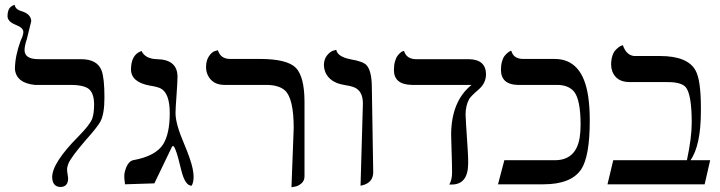

<svg xmlns="http://www.w3.org/2000/svg" viewBox="-20 -766 2993 798"><path d="M82 -558.1Q82 -523.9 128.9 -520.5Q137.2 -520 147 -520H316.9Q384.3 -520 402.3 -472.7Q414.1 -440.9 414.1 -360.8Q414.1 -291.5 397 -260.3Q383.3 -235.8 335 -182.1Q274.9 -112.3 264.2 -85.9Q258.8 -72.3 258.8 -61Q258.8 -52.7 261.2 -40Q262.7 -29.8 263.2 -24.9Q263.2 11.2 230 11.2Q197.8 9.3 196.8 -29.8Q197.3 -90.3 308.1 -201.2Q354 -248 363.3 -272.9Q371.1 -295.4 371.1 -332Q371.1 -385.7 341.3 -401.4Q318.8 -412.6 277.8 -413.1H125Q47.4 -420.9 42 -479Q42.5 -533.7 65.9 -597.2Q76.7 -619.1 77.1 -632.8Q77.1 -650.9 45.4 -662.6L44.9 -663.1Q12.2 -675.8 11.2 -698.2Q11.2 -711.4 14.2 -720.7Q17.1 -730 21.5 -734.4Q25.9 -738.8 30.5 -741.5Q35.2 -744.1 38.1 -745.1L41 -746.1Q43.9 -726.1 70.8 -719.2Q108.9 -707 109.9 -678.2L91.3 -602.5Q82.5 -576.7 82 -558.1Z M709.5 -295.9Q709.5 -251 745.1 -168.5Q773.4 -101.1 780.8 -64.9Q784.7 -44.4 784.7 -29.8Q784.2 -5.9 776.4 5.9Q750 5.9 734.4 -54.7Q731.9 -63.5 727.5 -82Q713.9 -139.2 702.6 -158.2H695.8L621.6 -3.9L499.5 0Q499.5 -2.4 498.5 -9.3Q496.6 -22.9 496.6 -30.8Q496.6 -41 497.6 -46.9Q507.8 -93.3 532.7 -100.1Q626.5 -116.7 658.2 -166.5Q685.5 -210.4 685.5 -295.9Q685.5 -379.4 647 -398.9Q631.8 -405.8 602.5 -410.2Q525.9 -424.3 524.4 -476.1Q524.4 -537.1 564.9 -552.7Q568.8 -554.2 568.4 -554.2Q583.5 -521 633.8 -520Q716.8 -518.1 717.8 -448.2Q717.8 -429.7 713.9 -373Q709.5 -314.9 709.5 -295.9Z M1191.4 12.2 1200.7 -233.9Q1200.7 -355.5 1165 -389.6Q1139.6 -412.6 1088.4 -413.1H913.6Q861.8 -413.1 842.8 -455.6Q836.4 -470.7 836.4 -486.8Q836.4 -514.6 848.4 -532.2Q860.4 -549.8 873 -553.7L885.7 -557.1Q896.5 -522 934.6 -521H1060.5Q1173.3 -521 1210 -483.9Q1245.1 -446.8 1245.6 -344.2V-33.2Q1245.6 -14.2 1232.2 -3.2Q1218.8 7.8 1205.1 9.8Z M1478.5 5.9 1488.3 -335.9Q1488.3 -387.7 1452.6 -402.8Q1437 -409.2 1410.2 -413.1Q1350.6 -422.9 1332 -466.3Q1326.7 -480 1326.2 -494.1Q1326.2 -519 1338.6 -534.9Q1351.1 -550.8 1364.3 -555.2L1377.4 -559.1Q1383.3 -529.8 1437.5 -519.5L1439.5 -519Q1489.3 -510.7 1503.9 -494.6Q1524.9 -470.2 1525.4 -405.8L1531.2 -50.8Q1531.2 -6.8 1485.4 4.4Q1485.4 4.4 1478.5 5.9Z M1915 -291Q1915 -277.8 1923.8 -145.5Q1926.3 -110.8 1925.8 -85Q1924.8 0.5 1857.9 1H1847.2Q1858.9 -18.1 1858.9 -48.8Q1858.9 -82.5 1856.9 -138.7Q1855 -185.1 1855 -207Q1856 -345.7 1939.9 -413.1H1691.9Q1617.7 -414.6 1617.2 -474.1Q1617.2 -495.1 1621.6 -510.5Q1626 -525.9 1632.1 -533.9Q1638.2 -542 1644 -546.9Q1649.9 -551.8 1654.3 -553.2L1659.2 -554.2Q1669.4 -521 1708 -520H1930.2Q1999 -518.1 2000 -458Q2000 -419.9 1968.3 -393.1Q1938 -367.2 1930.2 -354.5Q1915.5 -328.6 1915 -291Z M2393.1 -248Q2393.1 -354 2364.3 -387.2Q2340.8 -412.6 2296.9 -413.1H2130.9Q2063 -415 2062 -475.1Q2062 -495.1 2066.4 -510.5Q2070.8 -525.9 2077.4 -533.9Q2084 -542 2090.1 -546.9Q2096.2 -551.8 2100.6 -553.7L2105 -555.2Q2113.8 -522 2152.8 -521H2285.2Q2401.9 -521 2424.8 -364.3Q2431.2 -320.8 2431.2 -265.1Q2431.2 -116.2 2395.5 -62Q2353.5 0 2238.8 0H2049.8L2076.2 -100.1H2286.1Q2373.5 -100.1 2389.2 -193.4Q2393.1 -217.8 2393.1 -248Z M2722.7 -533.2Q2838.4 -533.2 2871.1 -472.7Q2892.6 -433.6 2893.1 -322.3Q2893.1 -313.5 2893.1 -301.8Q2892.6 -161.6 2850.1 -100.1H2931.6L2908.7 0H2504.9L2528.8 -100.1H2835Q2855 -193.8 2855 -255.9Q2855 -376 2829.1 -404.8Q2809.6 -425.3 2752 -424.8H2597.7Q2542 -424.8 2524.9 -469.2Q2520 -482.9 2520 -497.1Q2520 -517.1 2524.9 -533Q2529.8 -548.8 2537.4 -556.9Q2544.9 -564.9 2552 -570.1Q2559.1 -575.2 2564 -576.7L2568.8 -578.1Q2583 -536.6 2615.7 -533.2Z"/></svg>

Font: Linux Biolinum Capitals O
Style: Small Caps
Weight: 400
Designer: Philipp H. Poll
Foundry: Philipp H. Poll
Version: Version 1.0.4